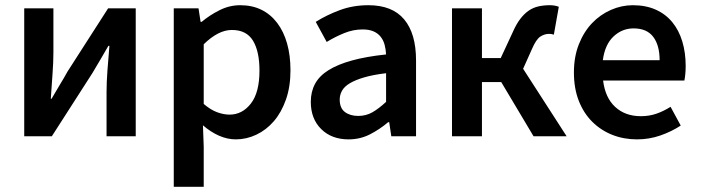

<svg xmlns="http://www.w3.org/2000/svg" viewBox="-20 -523 2689 737"><path d="M73 0V-491H185V-322Q185 -284 181.5 -237.5Q178 -191 175 -144H178Q191 -167 209 -196.5Q227 -226 239 -248L395 -491H501V0H389V-169Q389 -207 392.5 -253.5Q396 -300 400 -347H396Q383 -324 365.5 -294.5Q348 -265 335 -243L179 0Z M647 194V-491H742L750 -439H754Q785 -465 823 -484Q861 -503 902 -503Q948 -503 983.5 -485.5Q1019 -468 1044 -435Q1069 -402 1082 -356Q1095 -310 1095 -253Q1095 -190 1077.5 -140.5Q1060 -91 1031 -57.5Q1002 -24 964 -6Q926 12 885 12Q853 12 821 -2Q789 -16 759 -42L762 40V194ZM861 -83Q910 -83 943 -125.5Q976 -168 976 -252Q976 -326 951 -367Q926 -408 870 -408Q818 -408 762 -353V-124Q789 -101 814 -92Q839 -83 861 -83Z M1318 12Q1253 12 1213 -27.5Q1173 -67 1173 -132Q1173 -171 1189.5 -201.5Q1206 -232 1241.5 -254Q1277 -276 1331.5 -291Q1386 -306 1462 -314Q1461 -333 1456.5 -350.5Q1452 -368 1441.5 -381.5Q1431 -395 1414 -402.5Q1397 -410 1372 -410Q1336 -410 1301.5 -396Q1267 -382 1234 -362L1192 -439Q1233 -465 1284 -484Q1335 -503 1394 -503Q1486 -503 1531.5 -448.5Q1577 -394 1577 -291V0H1482L1474 -54H1470Q1437 -26 1399.5 -7Q1362 12 1318 12ZM1355 -78Q1385 -78 1409.5 -92Q1434 -106 1462 -132V-242Q1412 -236 1378 -226Q1344 -216 1323 -203.5Q1302 -191 1293 -175Q1284 -159 1284 -141Q1284 -108 1304 -93Q1324 -78 1355 -78Z M1715 0V-491H1830V-300H1902L1948 -399Q1962 -431 1977.5 -451Q1993 -471 2010 -482.5Q2027 -494 2047 -498.5Q2067 -503 2090 -503Q2110 -503 2125 -497L2106 -390Q2097 -393 2088 -393Q2070 -393 2054 -382.5Q2038 -372 2022 -335L1988 -259L2155 0H2028L1904 -208H1830V0Z M2425 12Q2374 12 2330 -5.5Q2286 -23 2253 -56Q2220 -89 2201.5 -136.5Q2183 -184 2183 -245Q2183 -305 2202 -353Q2221 -401 2252.5 -434Q2284 -467 2325 -485Q2366 -503 2409 -503Q2459 -503 2497 -486Q2535 -469 2560.5 -438Q2586 -407 2599 -364Q2612 -321 2612 -270Q2612 -253 2610.5 -238Q2609 -223 2607 -214H2295Q2303 -148 2341.5 -112.5Q2380 -77 2440 -77Q2472 -77 2499.5 -86.5Q2527 -96 2554 -113L2593 -41Q2558 -18 2515 -3Q2472 12 2425 12ZM2294 -292H2512Q2512 -349 2487.5 -381.5Q2463 -414 2412 -414Q2368 -414 2335 -383Q2302 -352 2294 -292Z"/></svg>

Font: TT Toshiba Sans Medium
Style: Regular
Weight: 500
Designer: Paul D. Hunt
Foundry: Toshiba Corporation
Version: Version 2.020;PS 2.000;hotconv 1.0.86;makeotf.lib2.5.63406